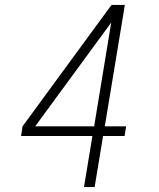

<svg xmlns="http://www.w3.org/2000/svg" viewBox="-20 -755 640 775"><path d="M319 0 353 -206H65L71 -245L430 -735H484L403 -245H489L483 -206H396L362 0ZM122 -245H360L429 -664Z"/></svg>

Font: Iosevka SS04 XLt Ex
Style: Italic
Weight: 200
Width: 7
Italic angle: -9°
Monospace: yes
Designer: Belleve Invis
Foundry: Belleve Invis
Version: Version 19.0.0; ttfautohint (v1.8.4)